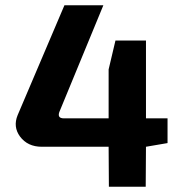

<svg xmlns="http://www.w3.org/2000/svg" viewBox="-20 -710 671 730"><path d="M617 -166 535 -152 534 0H394L393 -152H139Q85 -152 56 -191Q29 -228 47 -272L225 -690H373L208 -290Q194 -260 223 -260H393V-446L419 -556H535V-260H617Z"/></svg>

Font: Taylor Sans Bold LRS
Style: Bold
Weight: 700
Italic angle: -8°
Designer: Natanael Gama
Version: Version 1.001 September 8, 2015